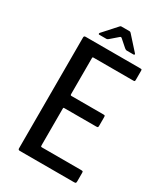

<svg xmlns="http://www.w3.org/2000/svg" viewBox="-200 -895 848 981"><g transform="rotate(30 224.5 -405.0)"><path d="M85 0Q75 0 75 -9V-664Q75 -673 85 -673H406Q414 -673 415.5 -671.5Q417 -670 417 -663V-612Q417 -604 415 -602.5Q413 -601 406 -601H174Q169 -601 168 -599.5Q167 -598 167 -593V-383Q167 -378 168.5 -376.5Q170 -375 174 -375H361Q369 -375 370.5 -373Q372 -371 372 -362V-316Q372 -308 370.5 -305.5Q369 -303 361 -303H174Q169 -303 168 -302Q167 -301 167 -296V-81Q167 -76 168 -74Q169 -72 174 -72H404Q414 -72 415.5 -70Q417 -68 417 -59V-13Q417 -4 414.5 -2Q412 0 404 0ZM140 -717Q136 -717 135.5 -719.5Q135 -722 136 -725L208 -805Q212 -810 216 -810H265Q270 -810 274 -805L346 -725Q348 -722 347 -719.5Q346 -717 342 -717H303Q299 -717 296 -718.5Q293 -720 289 -723L247 -760Q242 -764 237 -760L193 -722Q190 -720 187.5 -718.5Q185 -717 181 -717Z"/></g></svg>

Font: Glory Medium
Style: Regular
Weight: 500
Designer: Robert Leuschke
Foundry: Robert Leuschke
Version: Version 1.011